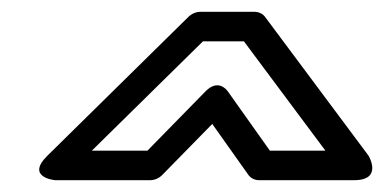

<svg xmlns="http://www.w3.org/2000/svg" viewBox="-20 -885 650 325"><path d="M436.8 -630 365.8 -730.1C361.8 -735.8 347.6 -750.6 327.6 -730.1L229.6 -630H135.5L323.5 -815H392.9L530.8 -630ZM400.5 -588.9C404.3 -583.6 411 -580 418.4 -580H579.4C628.9 -580 603.8 -621.5 603.8 -621.5L428.6 -856.5C424.9 -861.5 418.2 -865 411 -865H319C312.4 -865 304.6 -862 299 -856.5L60.3 -621.5C22.6 -584.4 73.4 -580 73.4 -580H234.4C241.4 -580 249.2 -583.2 254.7 -588.9L339.3 -675.2Z"/></svg>

Font: Hussar Techniczny
Style: Bold 
Weight: 700
Foundry: Cannot Into Space Fonts
Version: Version 0.77